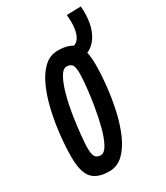

<svg xmlns="http://www.w3.org/2000/svg" viewBox="-171 -736 709 821"><g transform="rotate(-30 184.0 -326.0)"><path d="M121 10Q63 10 36.5 -20Q10 -50 10 -124Q10 -171 16 -228Q22 -285 34.5 -341Q47 -397 67.5 -444Q88 -491 117.5 -519.5Q147 -548 187 -548Q246 -548 272 -519Q298 -490 298 -415Q298 -368 292 -311Q286 -254 273.5 -197.5Q261 -141 240.5 -94Q220 -47 190.5 -18.5Q161 10 121 10ZM123 -68Q142 -68 157.5 -97Q173 -126 184.5 -170.5Q196 -215 204 -264Q212 -313 216 -354Q220 -395 220 -415Q220 -451 211 -460.5Q202 -470 186 -470Q167 -470 151.5 -441.5Q136 -413 124 -368.5Q112 -324 104.5 -275Q97 -226 93 -185Q89 -144 89 -124Q89 -89 98 -78.5Q107 -68 123 -68ZM233 -467 231 -529H242Q275 -529 289 -563.5Q303 -598 297 -660L367 -662Q374 -571 340.5 -519Q307 -467 245 -467Z"/></g></svg>

Font: Georama Extra Condensed Medium
Style: Italic
Weight: 500
Width: 2
Italic angle: -9°
Designer: Jean-Baptiste Levee
Foundry: Production Type
Version: Version 1.000